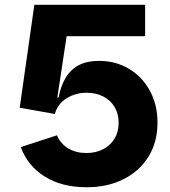

<svg xmlns="http://www.w3.org/2000/svg" viewBox="-20 -779 716 809"><path d="M67.5 -159.3 219.8 -208.8Q235.6 -172.7 267.9 -153.5Q300.2 -134.3 343.8 -134.3Q383.7 -134.3 414.4 -150.2Q445.1 -166.1 462.5 -194.6Q479.9 -223.2 479.9 -261.2Q479.9 -299.8 462.8 -328.2Q445.7 -356.7 415.3 -372.4Q384.9 -388.2 345 -388.2Q297.9 -388.2 260.3 -364.6Q222.8 -341.1 211 -298.8L203.6 -369.9L226.6 -367.8Q236.3 -417.8 257.4 -452.4Q278.4 -487 312.8 -504.8Q347.3 -522.5 397 -522.5Q467.4 -522.5 523.1 -489.3Q578.9 -456 611.2 -397.3Q643.6 -338.5 643.6 -262.3Q643.6 -180.5 605.8 -119.2Q568 -57.9 500.6 -24Q433.3 10 344.9 10Q240.8 10 168.7 -35Q96.6 -80 67.5 -159.3ZM280.8 -758.9 211 -298.8 63 -325.1 124.8 -758.9ZM213 -626.5V-758.9H591.5V-626.5Z"/></svg>

Font: Hepta Slab ExtraLight
Style: Regular
Weight: 200
Designer: Michael LaGattuta
Foundry: Michael LaGattuta
Version: Version 1.100